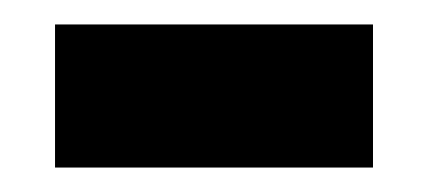

<svg xmlns="http://www.w3.org/2000/svg" viewBox="-20 -351 350 157"><path d="M25 -214V-331H285V-214Z"/></svg>

Font: Noto Serif Georgian ExtraBold
Style: Regular
Weight: 800
Designer: Monotype Design Team, Akaki Razmadze
Foundry: Google LLC
Version: Version 2.003; ttfautohint (v1.8.4.7-5d5b)